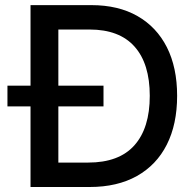

<svg xmlns="http://www.w3.org/2000/svg" viewBox="-20 -748 783 768"><path d="M338.9 0H102.1V-727.5H345.7Q453.1 -727.5 529.8 -683.8Q606.4 -640.1 647.5 -559.1Q688.5 -478 688.5 -364.7Q688.5 -251 647.2 -169.4Q606 -87.9 527.6 -43.9Q449.2 0 338.9 0ZM213.4 -97.7H332.5Q456.1 -97.7 517.6 -166.7Q579.1 -235.8 579.1 -364.7Q579.1 -493.2 518.3 -561.5Q457.5 -629.9 338.4 -629.9H213.4ZM9.8 -322.3V-405.3H394V-322.3Z"/></svg>

Font: Inter Medium
Style: Regular
Weight: 500
Designer: Rasmus Andersson
Foundry: rsms
Version: Version 4.001;git-9221beed3